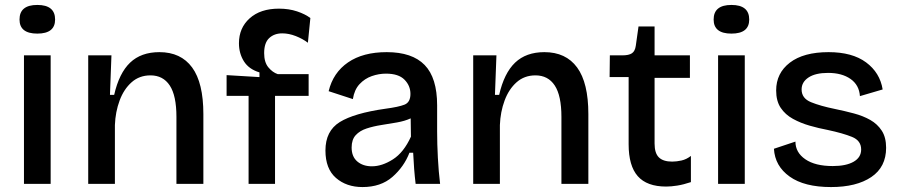

<svg xmlns="http://www.w3.org/2000/svg" viewBox="-20 -744 3646 777"><path d="M77 0V-520H185V0ZM131 -608Q59 -608 59 -665Q59 -724 131 -724Q203 -724 203 -665Q203 -608 131 -608Z M337 0V-520H431L425 -360H442Q462 -448 506.5 -490.5Q551 -533 625 -533Q712 -533 757.5 -471Q803 -409 803 -282V0H694V-271Q694 -357 667 -398Q640 -439 589 -439Q544 -439 512.5 -411Q481 -383 464 -337Q447 -291 445 -238V0Z M986 0V-356H897V-440L1030 -432V-451Q987 -464 967 -496Q947 -528 947 -569Q947 -631 990.5 -670Q1034 -709 1109 -709Q1149 -709 1182 -698Q1215 -687 1236 -671L1226 -571Q1205 -587 1177 -598Q1149 -609 1122 -609Q1090 -609 1069.5 -590Q1049 -571 1049 -529Q1049 -492 1066 -471.5Q1083 -451 1104 -444H1229V-356H1093V0Z M1447 13Q1382 13 1339.5 -24Q1297 -61 1297 -135Q1297 -214 1355 -250Q1413 -286 1540 -304Q1593 -311 1617 -320.5Q1641 -330 1641 -364Q1641 -397 1617 -421.5Q1593 -446 1542 -446Q1513 -446 1484.5 -436Q1456 -426 1435 -403.5Q1414 -381 1408 -343L1310 -375Q1328 -450 1388.5 -491.5Q1449 -533 1545 -533Q1648 -533 1698.5 -481Q1749 -429 1749 -318V-212Q1749 -162 1752 -105.5Q1755 -49 1761 0H1662Q1655 -58 1652 -126H1637Q1615 -69 1568 -28Q1521 13 1447 13ZM1485 -71Q1526 -71 1570 -99Q1614 -127 1643 -191L1642 -265Q1618 -254 1586.5 -248.5Q1555 -243 1523 -238Q1491 -233 1463.5 -224Q1436 -215 1419.5 -197Q1403 -179 1403 -147Q1403 -110 1426 -90.5Q1449 -71 1485 -71Z M1895 0V-520H1989L1983 -360H2000Q2020 -448 2064.5 -490.5Q2109 -533 2183 -533Q2270 -533 2315.5 -471Q2361 -409 2361 -282V0H2252V-271Q2252 -357 2225 -398Q2198 -439 2147 -439Q2102 -439 2070.5 -411Q2039 -383 2022 -337Q2005 -291 2003 -238V0Z M2676 11Q2598 11 2561 -31Q2524 -73 2524 -160V-432H2447L2448 -520H2499Q2525 -520 2537.5 -528.5Q2550 -537 2553 -559L2564 -637H2629V-520H2772V-429H2629V-163Q2629 -124 2646.5 -107Q2664 -90 2700 -90Q2718 -90 2738 -94.5Q2758 -99 2776 -113V-7Q2746 3 2721 7Q2696 11 2676 11Z M2886 0V-520H2994V0ZM2940 -608Q2868 -608 2868 -665Q2868 -724 2940 -724Q3012 -724 3012 -665Q3012 -608 2940 -608Z M3343 13Q3235 13 3175.5 -29.5Q3116 -72 3112 -142L3199 -171Q3199 -127 3239 -99.5Q3279 -72 3350 -72Q3404 -72 3434.5 -89.5Q3465 -107 3465 -139Q3465 -175 3428 -190Q3391 -205 3330 -218Q3293 -225 3256.5 -235.5Q3220 -246 3189 -263Q3158 -280 3139.5 -307.5Q3121 -335 3121 -378Q3121 -448 3176.5 -490.5Q3232 -533 3333 -533Q3429 -533 3485 -491.5Q3541 -450 3552 -382L3460 -355Q3457 -400 3422 -424.5Q3387 -449 3331 -449Q3280 -449 3252 -430.5Q3224 -412 3224 -382Q3224 -346 3262 -330.5Q3300 -315 3359 -303Q3398 -295 3435.5 -285Q3473 -275 3502 -258.5Q3531 -242 3548.5 -215Q3566 -188 3566 -146Q3566 -68 3506 -27.5Q3446 13 3343 13Z"/></svg>

Font: Bricolage Grotesque 12pt Medium
Style: Regular
Weight: 500
Designer: Mathieu Triay
Foundry: Atelier Triay
Version: Version 1.001; ttfautohint (v1.8.4.7-5d5b);gftools[0.9.33.de